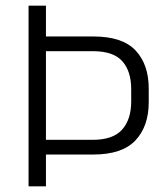

<svg xmlns="http://www.w3.org/2000/svg" viewBox="-20 -659 592 679"><path d="M121 -112.5V-164.5H307.5Q380 -164.5 412 -200.8Q444 -237 444 -300V-343.5Q444 -407 412.5 -442.5Q381 -478 309 -478H120V-530H310.5Q413 -530 459.5 -480.5Q506 -431 506 -345.5V-298Q506 -212.5 459 -162.5Q412 -112.5 309.5 -112.5ZM81 0V-639H142.5V-517V-493.5V-146V-129V0Z"/></svg>

Font: Anek Odia Medium Light
Style: Regular
Weight: 300
Version: Version 1.003